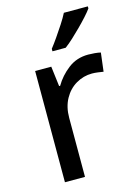

<svg xmlns="http://www.w3.org/2000/svg" viewBox="-116 -832 652 897"><g transform="rotate(-15 209.5 -383.0)"><path d="M343 -548Q357 -548 374 -546.5Q391 -545 403 -542L392 -452Q380 -454 365 -456Q350 -458 337 -458Q296 -458 260 -437Q224 -416 202.5 -377Q181 -338 181 -285V0H84V-538H162L174 -441H179Q204 -484 245.5 -516Q287 -548 343 -548ZM400 -756Q390 -742 372 -722Q354 -702 332.5 -680.5Q311 -659 290 -639.5Q269 -620 250 -606H186V-618Q201 -637 219 -663Q237 -689 255 -716.5Q273 -744 284 -766H400Z"/></g></svg>

Font: Noto Sans Sundanese Medium
Style: Regular
Weight: 500
Version: Version 2.003